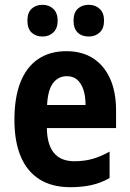

<svg xmlns="http://www.w3.org/2000/svg" viewBox="-20 -769 539 799"><path d="M256 -556Q322 -556 368 -526Q414 -496 438.5 -441Q463 -386 463 -309V-236H175Q176 -167 204.5 -132.5Q233 -98 290 -98Q330 -98 364 -107.5Q398 -117 436 -138V-28Q401 -8 361.5 1Q322 10 273 10Q196 10 144 -23Q92 -56 66 -118.5Q40 -181 40 -270Q40 -363 65 -426.5Q90 -490 138.5 -523Q187 -556 256 -556ZM258 -452Q223 -452 201 -423.5Q179 -395 176 -332H336Q336 -369 327 -396Q318 -423 301 -437.5Q284 -452 258 -452ZM94 -683Q94 -716 111.5 -732.5Q129 -749 157 -749Q184 -749 202 -732Q220 -715 220 -683Q220 -651 202 -634Q184 -617 157 -617Q129 -617 111.5 -633.5Q94 -650 94 -683ZM286 -683Q286 -716 303.5 -732.5Q321 -749 349 -749Q377 -749 395 -732Q413 -715 413 -683Q413 -651 395 -634Q377 -617 349 -617Q320 -617 303 -634Q286 -651 286 -683Z"/></svg>

Font: Noto Sans Khmer Condensed
Style: Bold
Weight: 700
Width: 3
Designer: Danh Hong and the Monotype Design Team
Foundry: Monotype Imaging Inc.
Version: Version 2.004